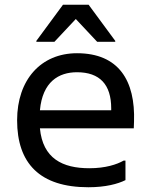

<svg xmlns="http://www.w3.org/2000/svg" viewBox="-20 -780 637 808"><path d="M299 -700 389 -604H465V-608L353 -760H245L133 -608V-604H209ZM304 -556C152 -556 52 -444 52 -274C52 -92 148 8 352 8C424 8 476 -6 508 -22V-104H500C472 -88 424 -72 356 -72C243 -72 160 -113 148 -240H543L544 -268C550 -440 480 -556 304 -556ZM448 -316H148C159 -436 227 -476 304 -476C400 -476 448 -424 448 -324Z"/></svg>

Font: Kufam Arabic Latin Roman Normal
Style: Regular
Weight: 400
Designer: Wael Morcos & Artur Schmal
Version: Version 1.200;PS 001.200;hotconv 1.0.88;makeotf.lib2.5.64775